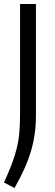

<svg xmlns="http://www.w3.org/2000/svg" viewBox="-21 -760 278 967"><path d="M-1 159Q23 107 38.5 66Q54 25 63.5 -14Q73 -53 76.5 -94Q80 -135 80 -185V-740H160V-180Q160 -132 154 -87.5Q148 -43 135 1Q122 45 101.5 90.5Q81 136 52 187Z"/></svg>

Font: Encode Sans Condensed
Style: Regular
Weight: 400
Designer: Pablo Impallari, Andres Torresi
Foundry: Pablo Impallari, Andres Torresi
Version: Version 1.000; ttfautohint (v1.00) -l 8 -r 50 -G 200 -x 14 -